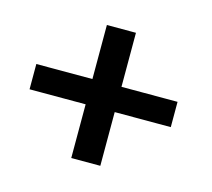

<svg xmlns="http://www.w3.org/2000/svg" viewBox="-70 -654 648 587"><g transform="rotate(15 253.5 -360.5)"><path d="M292.5 -320V-190V-150H200.5V-190V-320H63H23V-400H63H200.5V-531V-571H292.5V-531V-400H430H470V-320H430Z"/></g></svg>

Font: Nordica Plus
Style: NordicaClassicLtExt
Weight: 300
Version: Version 1.01